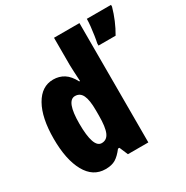

<svg xmlns="http://www.w3.org/2000/svg" viewBox="-175 -904 1024 1059"><g transform="rotate(-30 337.5 -375.0)"><path d="M197 10Q118 10 75 -67.5Q32 -145 32 -278Q32 -411 75 -487Q118 -563 192 -563Q230 -563 260 -544Q290 -525 312 -482H317Q315 -520 313.5 -546Q312 -572 312 -588V-760H474V0H344L321 -54H312Q286 -20 261.5 -5Q237 10 197 10ZM250 -125Q283 -125 297.5 -158Q312 -191 312 -265V-297Q312 -363 297.5 -393.5Q283 -424 251 -424Q196 -424 196 -280Q196 -125 250 -125ZM675 -749Q653 -670 612 -600H503V-614Q507 -631 511 -658Q515 -685 518 -712.5Q521 -740 521 -760H675Z"/></g></svg>

Font: Noto Sans Sinhala UI ExtraCondensed Black
Style: Regular
Weight: 900
Width: 2
Designer: Jelle Bosma - Monotype Design Team
Foundry: Monotype Imaging Inc.
Version: Version 2.006; ttfautohint (v1.8.4.7-5d5b)